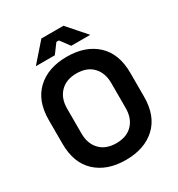

<svg xmlns="http://www.w3.org/2000/svg" viewBox="-208 -1024 1091 1174"><g transform="rotate(-30 338.0 -437.0)"><path d="M50 -266V-434Q50 -569 128 -641.5Q206 -714 338 -714Q470 -714 548 -641.5Q626 -569 626 -434V-266Q626 -131 548 -58.5Q470 14 338 14Q206 14 128 -58.5Q50 -131 50 -266ZM494 -262V-438Q494 -510 453 -553Q412 -596 338 -596Q265 -596 223.5 -553Q182 -510 182 -438V-262Q182 -190 223.5 -147Q265 -104 338 -104Q412 -104 453 -147Q494 -190 494 -262ZM146 -758 260 -888H416L530 -758H396L347 -824H329L280 -758Z"/></g></svg>

Font: Space 7353
Style: Regular
Weight: 400
Designer: Christine Claussen + Ruben Lyon  (Space 7353)
Version: Version 1.000;FEAKit 1.0